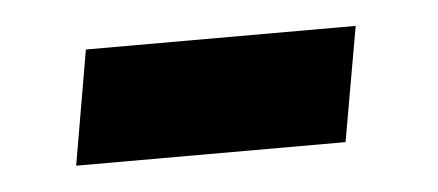

<svg xmlns="http://www.w3.org/2000/svg" viewBox="-26 -399 433 190"><g transform="rotate(-5 190.5 -304.0)"><path d="M331.5 -361.3H63.5L43.9 -247.6H311.5Z"/></g></svg>

Font: Roboto
Style: Bold Italic
Weight: 700
Italic angle: -12°
Designer: Google
Version: Version 2.137; 2017